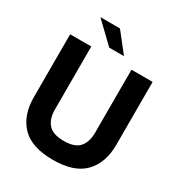

<svg xmlns="http://www.w3.org/2000/svg" viewBox="-222 -1110 1189 1274"><g transform="rotate(30 372.5 -473.0)"><path d="M56 -281V-763H218V-281Q218 -210 253 -169.5Q288 -129 373 -129Q457 -129 491.5 -169.5Q526 -210 526 -281V-763H688V-281Q688 -143 611.5 -63.5Q535 16 373 16Q209 16 132.5 -63.5Q56 -143 56 -281ZM323 -962 438 -816H325L173 -962Z"/></g></svg>

Font: Open Sauce Sans ExtraBold
Style: Regular
Weight: 800
Designer: Alfredo Marco Pradil
Foundry: Creative Sauce Fz LLC
Version: Version 1.477